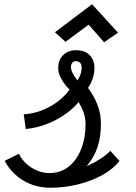

<svg xmlns="http://www.w3.org/2000/svg" viewBox="-20 -868 640 902"><path d="M217 14Q145.5 14 89 -20.2Q32.5 -54.5 2 -112.5L69 -145.5Q89 -104.5 129.2 -79.8Q169.5 -55 212 -55Q265 -55 303 -85.5Q341 -116 361.5 -168.2Q382 -220.5 382 -285.5Q381.5 -315.5 372.2 -341Q363 -366.5 349.5 -388.5Q320.5 -354 279.8 -326.8Q239 -299.5 192.8 -282.8Q146.5 -266 101 -262L91.5 -331Q154 -334.5 213 -366.5Q272 -398.5 306.5 -447Q282 -471.5 267.2 -499.5Q252.5 -527.5 253.5 -548Q253 -585 276 -608.5Q299 -632 338 -632Q378 -632 400.8 -609.5Q423.5 -587 423.5 -550Q424.5 -531 417.2 -504.8Q410 -478.5 393.5 -455Q420 -420.5 437.5 -376.5Q455 -332.5 454 -284.5Q454 -225.5 438.5 -178Q423 -130.5 387.5 -87.5Q406.5 -96 427 -107.2Q447.5 -118.5 466.5 -132Q485.5 -145.5 498 -159.5L541.5 -112Q512.5 -74.5 461.2 -46Q410 -17.5 346.8 -1.8Q283.5 14 217 14ZM344 -490Q355 -508 359 -521.2Q363 -534.5 363.5 -545.5Q364.5 -561.5 358 -570.8Q351.5 -580 338 -580.5Q327 -581 320.2 -573.8Q313.5 -566.5 313.5 -554Q313.5 -538.5 321.5 -523.8Q329.5 -509 344 -490ZM469 -669.5 396.5 -752 287.5 -671.5 238 -716.5 412.5 -848 534.5 -714.5Z"/></svg>

Font: Victor Mono Thin
Style: Italic
Weight: 100
Italic angle: -12°
Monospace: yes
Designer: Rune Bjørnerås
Version: Version 1.561;gftools[0.9.30]